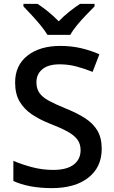

<svg xmlns="http://www.w3.org/2000/svg" viewBox="-20 -961 590 991"><path d="M505 -193Q505 -98 436 -44Q367 10 247 10Q189 10 137.5 0.5Q86 -9 49 -27V-131Q90 -113 144 -98.5Q198 -84 254 -84Q325 -84 360.5 -111.5Q396 -139 396 -186Q396 -218 379.5 -240.5Q363 -263 328.5 -282Q294 -301 237 -323Q186 -343 145.5 -370Q105 -397 81.5 -436.5Q58 -476 58 -535Q58 -624 122 -674Q186 -724 291 -724Q348 -724 397.5 -712.5Q447 -701 493 -681L458 -590Q416 -607 374 -618Q332 -629 288 -629Q229 -629 198.5 -603.5Q168 -578 168 -536Q168 -504 183 -482Q198 -460 230.5 -442Q263 -424 317 -402Q377 -378 419 -351Q461 -324 483 -286.5Q505 -249 505 -193ZM225 -781Q211 -804 189 -831Q167 -858 143 -883.5Q119 -909 101 -928V-941H174Q200 -924 228.5 -901Q257 -878 283 -851Q309 -878 338 -901Q367 -924 393 -941H468V-928Q449 -909 424.5 -883.5Q400 -858 377.5 -831Q355 -804 343 -781Z"/></svg>

Font: Noto Sans Sora Sompeng Medium
Style: Regular
Weight: 500
Designer: Monotype Design Team. David Williams.
Foundry: Monotype Imaging Inc.
Version: Version 2.101; ttfautohint (v1.8.4.7-5d5b)